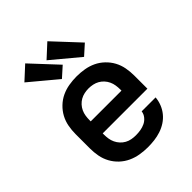

<svg xmlns="http://www.w3.org/2000/svg" viewBox="-221 -909 1042 1042"><g transform="rotate(-45 300.0 -388.5)"><path d="M302 8Q273 8 243 3Q213 -2 186 -14.5Q159 -27 137 -47.5Q115 -68 100.5 -94.5Q86 -121 80.5 -150.5Q75 -180 75 -210V-320Q75 -350 80.5 -379.5Q86 -409 100 -435Q114 -461 136 -482Q158 -503 184.5 -515.5Q211 -528 240.5 -533Q270 -538 300 -538Q330 -538 359.5 -533Q389 -528 415.5 -515.5Q442 -503 464 -482Q486 -461 500 -435Q514 -409 519.5 -379.5Q525 -350 525 -320V-219H182V-210Q182 -193 184.5 -177Q187 -161 194 -146Q201 -131 212.5 -118.5Q224 -106 238.5 -98Q253 -90 269.5 -87Q286 -84 302 -84Q321 -84 339 -87Q357 -90 373.5 -98Q390 -106 402 -121Q414 -136 416 -154H523Q521 -129 511.5 -105Q502 -81 486 -61.5Q470 -42 448.5 -28Q427 -14 402.5 -6Q378 2 353 5Q328 8 302 8ZM418 -311V-320Q418 -336 415.5 -352.5Q413 -369 406 -384Q399 -399 388 -411Q377 -423 363 -431Q349 -439 332.5 -442.5Q316 -446 300 -446Q284 -446 267.5 -442.5Q251 -439 237 -431Q223 -423 212 -411Q201 -399 194 -384Q187 -369 184.5 -352.5Q182 -336 182 -320V-311ZM404 -584 247 -715 323 -785 462 -636ZM234 -584 77 -715 153 -785 292 -636Z"/></g></svg>

Font: Iosevka Curly SmBdEx
Style: Regular
Weight: 600
Width: 7
Monospace: yes
Designer: Belleve Invis
Foundry: Belleve Invis
Version: Version 11.1.0; ttfautohint (v1.8.3)